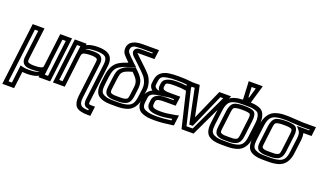

<svg xmlns="http://www.w3.org/2000/svg" viewBox="-99 -1322 3628 2142"><g transform="rotate(20 1715.0 -251.0)"><path d="M484 0 543 -484 546 -509H521H431H406L403 -484L358 -119C356 -101 353 -96 340 -91C323 -83 294 -79 245 -79C224 -79 209 -81 196 -85C172 -92 169 -99 173 -134L216 -484L219 -509H194H104H79L76 -484L-9 208L-12 233H13H103H128L131 208L153 32C169 34 187 35 205 35C262 35 310 26 345 7L342 25H367H455H480L484 0ZM333 -38C311 -22 273 -15 211 -15C183 -15 160 -17 140 -22L110 -30L106 2L84 183H44L123 -459H163L123 -134C117 -86 134 -49 177 -36C193 -32 215 -29 239 -29C277 -29 309 -32 333 -38ZM437 -25H399L403 -59L418 -184H416L450 -459H490L437 -25Z M976 64 1027 -355C1042 -474 976 -519 854 -519C799 -519 751 -510 717 -492L719 -509H694H604H579L576 -484L517 0L513 25H538H628H653L657 0L699 -350C703 -376 708 -385 720 -392C735 -400 764 -405 814 -405C835 -405 851 -403 863 -399C887 -392 891 -385 886 -350L835 69C829 121 837 165 859 192C882 219 932 233 999 233H1008H1033L1036 208L1044 144L1047 119H1022C967 119 969 121 976 64ZM649 -350 643 -300 610 -25H570L623 -459H663L659 -425L649 -350ZM926 64C918 130 932 161 991 168L989 183C939 181 912 173 899 157C884 139 880 113 885 69L936 -350C942 -398 925 -435 883 -448C866 -452 844 -455 820 -455C782 -455 749 -452 725 -445C745 -461 783 -469 848 -469C956 -469 988 -447 977 -355L926 64Z M1302 -607H1464H1489L1492 -632L1500 -693L1503 -718H1478H1310C1233 -718 1151 -700 1141 -617C1138 -592 1144 -566 1157 -546C1165 -535 1189 -509 1229 -470C1195 -459 1168 -449 1131 -428C1069 -393 1039 -329 1028 -243L1017 -153C1008 -78 1021 -17 1074 9C1126 35 1166 35 1242 35C1303 35 1335 35 1386 21C1462 0 1503 -66 1513 -153L1526 -253V-254C1531 -307 1516 -363 1483 -412H1482V-413C1461 -439 1412 -489 1334 -560C1312 -580 1298 -594 1291 -602C1289 -605 1287 -607 1287 -607C1289 -607 1293 -607 1302 -607ZM1308 -657C1281 -657 1242 -652 1236 -608C1235 -595 1242 -579 1251 -567C1259 -557 1275 -542 1298 -522C1374 -451 1421 -404 1440 -380C1469 -337 1480 -297 1476 -253L1463 -153C1454 -77 1432 -42 1378 -27C1334 -15 1310 -15 1248 -15C1172 -15 1144 -15 1101 -36C1066 -53 1059 -86 1067 -153L1078 -243C1088 -320 1106 -359 1153 -386C1197 -411 1221 -417 1284 -436L1329 -450L1297 -479C1239 -533 1208 -566 1200 -578C1192 -590 1189 -601 1191 -617C1197 -660 1232 -668 1304 -668H1447L1445 -657H1308ZM1370 -140C1365 -103 1361 -91 1345 -84C1318 -73 1304 -74 1256 -74C1208 -74 1193 -73 1169 -84C1154 -91 1153 -103 1158 -140L1171 -247C1175 -277 1179 -299 1184 -315C1193 -342 1217 -359 1246 -370C1259 -376 1280 -382 1309 -390C1340 -360 1361 -336 1371 -315C1382 -293 1386 -269 1382 -237L1370 -140ZM1420 -140 1432 -237C1436 -276 1431 -313 1417 -341C1403 -369 1375 -402 1336 -437L1327 -446L1314 -442C1278 -432 1250 -423 1233 -417C1197 -403 1151 -370 1136 -326C1130 -306 1125 -279 1121 -247L1108 -140C1102 -97 1107 -56 1143 -39C1177 -23 1203 -24 1249 -24C1296 -24 1322 -23 1359 -39C1400 -56 1414 -97 1420 -140Z M1652 -131 1655 -162C1660 -196 1702 -199 1759 -199H1864H1889L1892 -224L1900 -286L1903 -311H1878H1790C1732 -311 1690 -314 1694 -350L1698 -380C1700 -398 1722 -407 1796 -407H1812C1859 -407 1903 -403 1947 -395L1975 -390L1979 -420L1987 -485L1990 -507L1968 -510C1918 -516 1865 -519 1811 -519C1763 -519 1723 -517 1694 -512C1626 -501 1568 -467 1558 -385L1553 -346C1549 -312 1564 -287 1587 -269C1545 -248 1518 -215 1513 -174L1507 -124C1498 -55 1526 -5 1577 14C1627 33 1663 35 1729 35C1782 35 1847 29 1924 18L1946 14L1948 -7L1957 -78L1961 -109L1930 -102C1858 -88 1803 -81 1763 -81C1694 -81 1646 -84 1652 -131ZM1662 -292C1625 -298 1599 -315 1603 -346L1608 -385C1614 -440 1638 -453 1696 -462H1697C1722 -467 1758 -469 1805 -469C1850 -469 1893 -467 1934 -463L1933 -449C1895 -454 1857 -457 1819 -457H1803C1717 -457 1654 -431 1648 -380L1644 -350C1641 -323 1648 -305 1662 -292ZM1602 -131C1590 -37 1687 -31 1757 -31C1794 -31 1843 -37 1903 -48L1901 -29C1835 -19 1781 -15 1735 -15C1671 -15 1643 -17 1600 -33C1564 -47 1550 -70 1557 -124L1563 -174C1568 -212 1592 -231 1660 -241L1786 -260V-261H1847L1845 -249H1765C1707 -249 1615 -243 1605 -162L1602 -131Z M2400 -509H2313H2295L2287 -492L2136 -151L2066 -492L2062 -509H2044H1949H1913L1921 -476L2036 8L2040 25H2057H2165H2183L2191 8L2420 -476L2435 -509H2400ZM2359 -459 2154 -25H2081L1978 -459H2020L2100 -70L2104 -53H2122H2127H2145L2153 -70L2325 -459H2359Z M2791 -321 2770 -153C2761 -77 2739 -42 2685 -27C2641 -15 2617 -15 2555 -15C2479 -15 2451 -15 2408 -36C2373 -53 2366 -86 2374 -153L2395 -321C2405 -400 2427 -441 2482 -457C2527 -469 2548 -469 2611 -469C2674 -469 2695 -469 2737 -457C2773 -446 2781 -433 2790 -394C2794 -374 2795 -351 2791 -321ZM2670 -536 2720 -706 2728 -735H2699H2591H2561L2563 -706L2571 -536V-519C2537 -518 2511 -515 2473 -504C2396 -482 2356 -410 2345 -321L2324 -153C2315 -78 2328 -17 2381 9C2433 35 2473 35 2549 35C2610 35 2642 35 2693 21C2769 0 2810 -66 2820 -153L2841 -321C2845 -355 2844 -386 2839 -410C2828 -457 2808 -489 2758 -504C2723 -515 2698 -518 2665 -519L2670 -536ZM2628 -565H2620L2614 -685H2663L2628 -565ZM2677 -140C2672 -103 2668 -91 2652 -84C2625 -73 2611 -74 2563 -74C2515 -74 2500 -73 2476 -84C2461 -91 2460 -103 2465 -140L2489 -336C2494 -377 2500 -392 2511 -397C2526 -406 2554 -410 2604 -410C2653 -410 2681 -406 2694 -397C2703 -392 2706 -377 2701 -336L2677 -140ZM2727 -140 2751 -336C2757 -385 2749 -425 2724 -441C2704 -454 2663 -460 2610 -460C2557 -460 2515 -454 2491 -441C2463 -425 2445 -385 2439 -336L2415 -140C2409 -97 2414 -56 2450 -39C2484 -23 2510 -24 2556 -24C2603 -24 2629 -23 2666 -39C2707 -56 2721 -97 2727 -140Z M3112 -519C3049 -519 3021 -520 2968 -504C2891 -482 2851 -410 2840 -321L2819 -153C2810 -78 2823 -17 2876 9C2928 35 2968 35 3044 35C3105 35 3137 35 3188 21C3264 0 3305 -66 3315 -153L3336 -319C3339 -349 3338 -377 3333 -400H3404H3429L3432 -425L3439 -484L3442 -509H3417H3290C3274 -509 3131 -519 3112 -519ZM3106 -469C3123 -469 3266 -459 3284 -459H3386L3385 -450H3296H3238L3272 -408C3287 -390 3291 -364 3286 -319L3265 -153C3256 -77 3234 -42 3180 -27C3136 -15 3112 -15 3050 -15C2974 -15 2946 -15 2903 -36C2868 -53 2861 -86 2869 -153L2890 -321C2900 -400 2922 -441 2977 -457C3022 -469 3043 -469 3106 -469ZM3172 -140C3167 -103 3163 -91 3147 -84C3120 -73 3106 -74 3058 -74C3010 -74 2995 -73 2971 -84C2956 -91 2955 -103 2960 -140L2984 -336C2989 -377 2995 -392 3006 -397C3021 -406 3049 -410 3099 -410C3148 -410 3176 -406 3189 -397C3198 -392 3201 -377 3196 -336L3172 -140ZM3222 -140 3246 -336C3252 -385 3244 -425 3219 -441C3199 -454 3158 -460 3105 -460C3052 -460 3010 -454 2986 -441C2958 -425 2940 -385 2934 -336L2910 -140C2904 -97 2909 -56 2945 -39C2979 -23 3005 -24 3051 -24C3098 -24 3124 -23 3161 -39C3202 -56 3216 -97 3222 -140Z"/></g></svg>

Font: Gamestation Display Outline
Style: Italic
Weight: 400
Designer: Jonas Hecksher
Foundry: Jonas Hecksher, Playtypeª, e-types AS
Version: Version 1.003